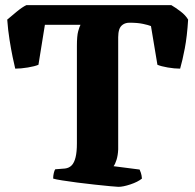

<svg xmlns="http://www.w3.org/2000/svg" viewBox="-20 -724 757 744"><path d="M439 0Q432 0 407 -2.5Q382 -5 348 -8.5Q314 -12 280 -16.5Q246 -21 220.5 -25Q195 -29 186 -32Q186 -43 188.5 -53.5Q191 -64 194 -68L232 -71Q248 -73 258 -83.5Q268 -94 273 -115Q278 -136 278 -168V-546Q278 -585 283 -603Q288 -621 292 -628H154L129 -473Q115 -467 88 -462.5Q61 -458 39 -458Q35 -474 29 -503Q23 -532 17 -569.5Q11 -607 8 -648Q23 -661 45 -679Q67 -697 82 -704H644Q661 -694 680 -679.5Q699 -665 709 -648Q705 -583 696 -536Q687 -489 678 -458Q656 -458 630 -462.5Q604 -467 590 -473L565 -623Q555 -627 534 -631.5Q513 -636 482 -636Q467 -636 456.5 -629Q446 -622 442 -609.5Q438 -597 438 -580V-145Q437 -122 431.5 -104.5Q426 -87 420 -80L521 -67Q523 -63 526 -54Q529 -45 530 -32Q514 -19 485.5 -9.5Q457 0 439 0Z"/></svg>

Font: Texturina 12pt ExtraBold
Style: Regular
Weight: 800
Designer: Guillermo Torres Carreño
Foundry: Omnibus-Type
Version: Version 1.002